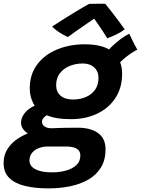

<svg xmlns="http://www.w3.org/2000/svg" viewBox="-84 -767 762 1036"><path d="M298.5 -124Q212 -124 163.8 -147.5Q115.5 -171 96 -208.8Q76.5 -246.5 76.5 -289Q76.5 -366 117 -419.5Q157.5 -473 225 -500.5Q292.5 -528 372.5 -528Q477 -528 526 -485.2Q575 -442.5 575 -369.5Q575 -293 538.5 -237.8Q502 -182.5 439.5 -153.2Q377 -124 298.5 -124ZM176.5 249.5Q105 249.5 50.5 236.2Q-4 223 -34.2 193Q-64.5 163 -64.5 112.5Q-64.5 68.5 -42.2 34.8Q-20 1 17.5 -22.5Q55 -46 101 -59.2Q147 -72.5 194.5 -75Q225.5 -76.5 258 -77.2Q290.5 -78 334.5 -78Q405 -78 445.2 -49Q485.5 -20 485.5 38.5Q485.5 96 461 136.2Q436.5 176.5 393.5 201.5Q350.5 226.5 294.8 238Q239 249.5 176.5 249.5ZM196.5 163Q235.5 163 270.5 153.8Q305.5 144.5 327.5 124.5Q349.5 104.5 349.5 72Q349.5 53 338.8 42.5Q328 32 311 27.8Q294 23.5 275 23.5Q252 23.5 224.5 23.5Q197 23.5 173.5 23.5Q148 23.5 125.2 32.2Q102.5 41 88.8 57.8Q75 74.5 75 99.5Q75 120.5 90.5 134.8Q106 149 133.5 156Q161 163 196.5 163ZM124.5 -26.5Q73 -37.5 51.2 -58.5Q29.5 -79.5 29.5 -103.5Q29.5 -127 42.5 -147.2Q55.5 -167.5 76.5 -182Q97.5 -196.5 120 -202L196 -156Q170.5 -149 156.5 -136.5Q142.5 -124 142.5 -109.5Q142.5 -96 155.5 -85.5Q168.5 -75 194.5 -75ZM309 -230Q348 -230 379.5 -243.5Q411 -257 429.2 -283Q447.5 -309 447.5 -346.5Q447.5 -381.5 424.5 -403Q401.5 -424.5 362 -424.5Q325 -424.5 292.2 -411.2Q259.5 -398 239.2 -372Q219 -346 219 -306.5Q219 -271 243.2 -250.5Q267.5 -230 309 -230ZM545.5 -407.5 483.5 -473Q495.5 -492.5 518 -514.5Q540.5 -536.5 566.2 -555.8Q592 -575 613.5 -585Q617.5 -576 625.5 -559.5Q633.5 -543 642.2 -526.2Q651 -509.5 657 -499Q645.5 -493.5 629.8 -483.5Q614 -473.5 597.8 -460.8Q581.5 -448 567.5 -434.2Q553.5 -420.5 545.5 -407.5ZM484 -746.5Q499 -728.5 518 -703.8Q537 -679 556 -654Q575 -629 589 -608.5Q568 -592.5 541.5 -580Q515 -567.5 494.5 -560.5Q485.5 -576 474 -593.5Q462.5 -611 451 -627.8Q439.5 -644.5 431 -656.5Q422.5 -668.5 420 -672H433Q427 -668 409.8 -656.5Q392.5 -645 369.5 -629Q346.5 -613 323.5 -596.8Q300.5 -580.5 282.5 -567.5Q271.5 -571.5 254.8 -581Q238 -590.5 222 -602.2Q206 -614 197.5 -624Q224.5 -641.5 254.2 -660.5Q284 -679.5 312.2 -696.5Q340.5 -713.5 362.8 -726.8Q385 -740 396.5 -746Q404 -746 421.2 -746.5Q438.5 -747 456.8 -747Q475 -747 484 -746.5Z"/></svg>

Font: Grandstander Thin SemiBold
Style: Italic
Weight: 600
Italic angle: -15°
Version: Version 1.200